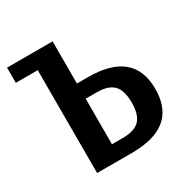

<svg xmlns="http://www.w3.org/2000/svg" viewBox="-159 -843 968 986"><g transform="rotate(-30 325.0 -350.0)"><path d="M140 0V-610H10V-700H280V-450H345Q615 -450 615 -225Q615 -19 392 -2Q370 0 359 0ZM280 -90H345Q414 -90 444.5 -121.5Q475 -153 475 -225Q475 -297 444.5 -328.5Q414 -360 345 -360H280Z"/></g></svg>

Font: Scada
Style: Bold
Weight: 700
Designer: Jovanny Lemonad
Foundry: Jovanny Lemonad
Version: Version 4.100;PS 004.100;hotconv 1.0.88;makeotf.lib2.5.64775